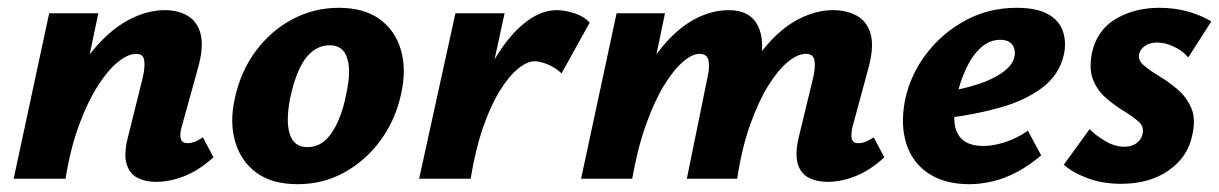

<svg xmlns="http://www.w3.org/2000/svg" viewBox="-20 -458 3124 492"><path d="M379 8Q352 8 332 -2.5Q312 -13 304.5 -37.5Q297 -62 307 -103L346 -260Q352 -287 349.5 -303.5Q347 -320 329 -320Q308 -320 282 -299Q256 -278 230 -237Q204 -196 182 -136Q160 -76 148 0H80Q105 -117 141.5 -199.5Q178 -282 221.5 -333Q265 -384 311.5 -408Q358 -432 402 -432Q438 -432 462.5 -416.5Q487 -401 494.5 -369Q502 -337 488 -286L445 -131Q440 -112 443.5 -101.5Q447 -91 461 -91Q468 -91 477 -94Q486 -97 500 -106L527 -55Q492 -23 454.5 -7.5Q417 8 379 8ZM15 0 106 -424H232L143 0Z M743 14Q677 14 637 -15.5Q597 -45 582.5 -95.5Q568 -146 582 -207Q597 -276 636 -328Q675 -380 730 -409Q785 -438 848 -438Q912 -438 952 -409.5Q992 -381 1007 -331Q1022 -281 1008 -218Q994 -152 956 -99.5Q918 -47 863 -16.5Q808 14 743 14ZM767 -81Q795 -81 814.5 -99.5Q834 -118 847.5 -150Q861 -182 868 -221Q880 -277 869.5 -309.5Q859 -342 825 -342Q800 -342 780 -326Q760 -310 746 -279Q732 -248 723 -204Q712 -145 723 -113Q734 -81 767 -81Z M1142 0Q1168 -137 1210.5 -233.5Q1253 -330 1304 -381Q1355 -432 1407 -432Q1427 -432 1452 -424Q1477 -416 1491 -400L1419 -270Q1403 -285 1383.5 -293Q1364 -301 1350 -301Q1331 -301 1307.5 -282Q1284 -263 1260.5 -225Q1237 -187 1217.5 -130.5Q1198 -74 1186 0ZM1054 0 1147 -424H1273L1181 0Z M2100 8Q2073 8 2052.5 -2.5Q2032 -13 2024.5 -37.5Q2017 -62 2026 -103L2064 -260Q2070 -287 2067 -303.5Q2064 -320 2045 -320Q2024 -320 1999 -299.5Q1974 -279 1949 -239Q1924 -199 1902.5 -139Q1881 -79 1869 0H1803Q1827 -118 1861.5 -200.5Q1896 -283 1938 -334Q1980 -385 2025.5 -408.5Q2071 -432 2114 -432Q2150 -432 2176 -417.5Q2202 -403 2211 -371Q2220 -339 2206 -286L2164 -131Q2160 -112 2163 -101.5Q2166 -91 2180 -91Q2187 -91 2196 -94Q2205 -97 2219 -106L2246 -55Q2212 -23 2174.5 -7.5Q2137 8 2100 8ZM1469 0 1560 -424H1684L1596 0ZM1539 0Q1561 -110 1594 -191.5Q1627 -273 1667.5 -326Q1708 -379 1754 -405.5Q1800 -432 1848 -432Q1901 -432 1921.5 -393Q1942 -354 1926 -286L1857 0H1740L1793 -260Q1799 -287 1795.5 -303.5Q1792 -320 1772 -320Q1754 -320 1730 -299.5Q1706 -279 1681.5 -239Q1657 -199 1635.5 -139Q1614 -79 1600 0Z M2464 14Q2401 14 2359.5 -13.5Q2318 -41 2302.5 -89.5Q2287 -138 2299 -201Q2313 -267 2354 -320.5Q2395 -374 2454.5 -406Q2514 -438 2585 -438Q2637 -438 2666 -421.5Q2695 -405 2704 -377Q2713 -349 2706 -317Q2694 -266 2651 -233.5Q2608 -201 2545 -183Q2482 -165 2410 -156L2405 -223Q2448 -230 2485.5 -242Q2523 -254 2548.5 -272Q2574 -290 2579 -311Q2582 -321 2579.5 -331.5Q2577 -342 2568.5 -349Q2560 -356 2543 -356Q2515 -356 2492.5 -335Q2470 -314 2455 -281Q2440 -248 2431 -209Q2423 -172 2426 -143.5Q2429 -115 2447 -99.5Q2465 -84 2501 -84Q2525 -84 2555 -93.5Q2585 -103 2614 -123L2648 -60Q2619 -35 2587.5 -18Q2556 -1 2524.5 6.5Q2493 14 2464 14Z M2853 13Q2805 13 2766.5 -1.5Q2728 -16 2706 -36L2772 -127Q2789 -110 2813 -96Q2837 -82 2861 -82Q2881 -82 2893.5 -92Q2906 -102 2908 -116Q2912 -134 2897 -147Q2882 -160 2859 -174Q2836 -188 2814 -207Q2792 -226 2781 -253.5Q2770 -281 2778 -322Q2791 -381 2839 -409.5Q2887 -438 2951 -438Q2991 -438 3025.5 -428Q3060 -418 3084 -403L3025 -311Q3009 -329 2987 -339Q2965 -349 2945 -349Q2926 -349 2913.5 -340Q2901 -331 2899 -319Q2896 -303 2911.5 -290Q2927 -277 2951 -262.5Q2975 -248 2997.5 -229Q3020 -210 3032.5 -181.5Q3045 -153 3035 -111Q3024 -56 2975 -21.5Q2926 13 2853 13Z"/></svg>

Font: Ysabeau Office ExtraBold
Style: Italic
Weight: 800
Italic angle: -12°
Designer: Christian Thalmann (Catharsis Fonts)
Version: Version 2.001;gftools[0.9.30]; featfreeze: tnum,lnum,ss02